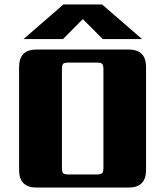

<svg xmlns="http://www.w3.org/2000/svg" viewBox="-20 -845 745 865"><path d="M86 -669 266 -825H440L620 -669H443L353 -759L264 -669ZM638 -543V-79Q638 0 559 0H145Q66 0 66 -79V-543Q66 -622 145 -622H559Q638 -622 638 -543ZM446 -90V-532Q446 -552 440 -557.5Q434 -563 415 -563H290Q270 -563 264.5 -557.5Q259 -552 259 -532V-90Q259 -70 264.5 -64.5Q270 -59 290 -59H415Q434 -59 440 -64.5Q446 -70 446 -90Z"/></svg>

Font: Sarpanch ExtraBold
Style: Regular
Weight: 800
Designer: Manushi Parikh (Devanagari and Latin), Jyotish Sonowal (Devanagari)
Foundry: Indian Type Foundry
Version: Version 2.004;PS 1.0;hotconv 1.0.78;makeotf.lib2.5.61930; tt